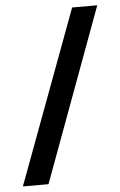

<svg xmlns="http://www.w3.org/2000/svg" viewBox="-52 -756 499 799"><g transform="rotate(-5 197.0 -357.0)"><path d="M385 -719 118 5H11L280 -719Z"/></g></svg>

Font: Noto Sans Lao Looped UI Cond SmBd
Style: Regular
Weight: 600
Width: 3
Designer: Mark Frömberg, Ben Mitchell
Foundry: The Fontpad Ltd
Version: Version 1.001; ttfautohint (v1.8.4.7-5d5b)